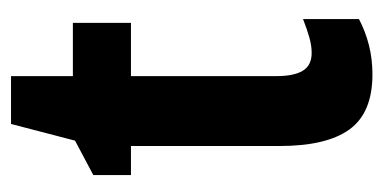

<svg xmlns="http://www.w3.org/2000/svg" viewBox="-198 -504 712 357"><g transform="rotate(-90 158.5 -326.0)"><path d="M238 -103Q252 -103 267.5 -107.5Q283 -112 301 -119V-15Q278 -3 252.5 3.5Q227 10 198 10Q127 10 96 -32.5Q65 -75 65 -163V-439H11V-509L75 -543L106 -662H195V-547H294V-439H195V-168Q195 -136 205 -119.5Q215 -103 238 -103Z"/></g></svg>

Font: Noto Sans Lao ExtraCondensed
Style: Bold
Weight: 700
Width: 2
Designer: Monotype Design Team
Foundry: Monotype Imaging Inc.
Version: Version 2.003; ttfautohint (v1.8.4.7-5d5b)